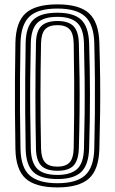

<svg xmlns="http://www.w3.org/2000/svg" viewBox="-20 -828 514 857"><path d="M236.5 8.5Q137.8 8.5 94.1 -31.4Q50.5 -71.2 48.8 -163.2Q47.2 -251.2 46.8 -326.4Q46.2 -401.5 46.8 -476.1Q47.2 -550.8 48.8 -637Q50.5 -728.8 94.1 -768.6Q137.8 -808.5 236.5 -808.5Q333.8 -808.5 377.2 -768.8Q420.8 -729 423.5 -637.5Q426.2 -550.8 427 -476.5Q427.8 -402.2 426.9 -327Q426 -251.8 423.5 -162.8Q420.8 -69.8 376.4 -30.6Q332 8.5 236.5 8.5ZM236.5 -10.2Q321 -10.2 359.8 -45.4Q398.5 -80.5 400.8 -164Q402.8 -246.8 403.5 -320.8Q404.2 -394.8 403.6 -470.9Q403 -547 400.8 -636.5Q398.5 -719 360 -754.4Q321.5 -789.8 236.5 -789.8Q148.5 -789.8 111 -753.6Q73.5 -717.5 71.5 -636.5Q70 -559.2 69.4 -487.1Q68.8 -415 69.2 -337Q69.8 -259 71.5 -164Q73.2 -78.5 113.4 -44.4Q153.5 -10.2 236.5 -10.2ZM236.5 -28.8Q161.8 -28.8 128.9 -60.1Q96 -91.5 94.5 -164Q93 -251.2 92.5 -326.2Q92 -401.2 92.5 -475.9Q93 -550.5 94.5 -636.5Q96 -708.8 128.8 -740Q161.5 -771.2 236.5 -771.2Q309.2 -771.2 342.2 -740.1Q375.2 -709 377.8 -635.8Q381.5 -517.8 381.6 -405.8Q381.8 -293.8 377.8 -164.5Q375.2 -91 342 -59.9Q308.8 -28.8 236.5 -28.8ZM236.5 -47.2Q294.8 -47.2 323.9 -73.2Q353 -99.2 354.8 -165.2Q357 -247 357.8 -322.5Q358.5 -398 357.8 -474.4Q357 -550.8 354.8 -635Q353 -700.2 324.2 -726.5Q295.5 -752.8 236.5 -752.8Q173.8 -752.8 146.2 -725.4Q118.8 -698 117.5 -635.8Q115.5 -550.2 114.9 -476Q114.2 -401.8 114.9 -326.9Q115.5 -252 117.5 -164.5Q118.8 -102.5 146.1 -74.9Q173.5 -47.2 236.5 -47.2ZM236.5 -65.8Q186.2 -65.8 163.9 -89Q141.5 -112.2 140.5 -165.2Q135.5 -395 140.5 -635.5Q141.5 -689.5 164.6 -711.9Q187.8 -734.2 236.5 -734.2Q285.8 -734.2 308.1 -711.2Q330.5 -688.2 332 -634.8Q334.2 -554.8 335.1 -481.2Q336 -407.8 335.2 -331.5Q334.5 -255.2 332 -167Q330.5 -113.5 308.8 -89.6Q287 -65.8 236.5 -65.8ZM236.5 -84.2Q273 -84.2 290.5 -102.9Q308 -121.5 309 -167.8Q310.2 -240.2 310.9 -312.4Q311.5 -384.5 311.1 -462.9Q310.8 -541.2 309 -632.8Q308 -680 289.9 -697.9Q271.8 -715.8 236.5 -715.8Q198.8 -715.8 181.5 -697.2Q164.2 -678.8 163.2 -634.8Q160.8 -517.2 160.6 -406.5Q160.5 -295.8 163.2 -165.5Q164.2 -122 181.2 -103.1Q198.2 -84.2 236.5 -84.2Z"/></svg>

Font: Big Shoulders Inline Text
Style: Bold
Weight: 700
Designer: Patric King
Foundry: XO Type Co
Version: Version 1.000